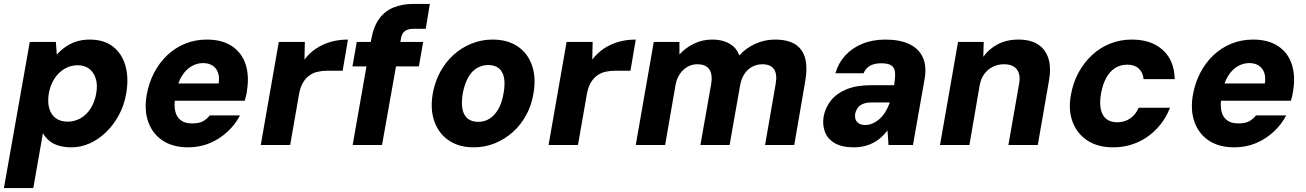

<svg xmlns="http://www.w3.org/2000/svg" viewBox="-36 -740 6668 980"><path d="M-16 220 116 -526H249L254 -461Q272 -482 296.5 -499.5Q321 -517 352 -527.5Q383 -538 421 -538Q495 -538 541 -502Q587 -466 604.5 -403.5Q622 -341 608 -262Q598 -203 571 -153Q544 -103 506 -66Q468 -29 422.5 -8.5Q377 12 330 12Q293 12 264 3.5Q235 -5 215.5 -21.5Q196 -38 183 -60L134 220ZM309 -119Q344 -119 374.5 -136Q405 -153 426 -185.5Q447 -218 455 -262Q463 -307 452.5 -339.5Q442 -372 418.5 -389.5Q395 -407 360 -407Q325 -407 294.5 -389.5Q264 -372 242.5 -339.5Q221 -307 213 -263Q206 -218 215.5 -186Q225 -154 249 -136.5Q273 -119 309 -119Z M924 12Q847 12 795 -22Q743 -56 721 -117Q699 -178 713 -257Q724 -318 751 -369.5Q778 -421 818.5 -459Q859 -497 910 -517.5Q961 -538 1020 -538Q1098 -538 1148.5 -504Q1199 -470 1218 -410.5Q1237 -351 1224 -274Q1223 -264 1220 -251.5Q1217 -239 1213 -226H813L829 -314H1080Q1085 -347 1076.5 -370Q1068 -393 1048.5 -405.5Q1029 -418 1000 -418Q969 -418 941 -401.5Q913 -385 892.5 -352.5Q872 -320 863 -270L858 -241Q852 -202 858.5 -172.5Q865 -143 886.5 -126.5Q908 -110 944 -110Q980 -110 1000 -121Q1020 -132 1035 -151H1189Q1166 -106 1126 -68.5Q1086 -31 1035 -9.5Q984 12 924 12Z M1295 0 1387 -526H1520L1518 -436Q1544 -470 1578 -492.5Q1612 -515 1652.5 -526.5Q1693 -538 1740 -538L1713 -379H1634Q1608 -379 1584.5 -373.5Q1561 -368 1542 -354Q1523 -340 1509.5 -316.5Q1496 -293 1490 -257L1445 0Z M1764 0 1859 -540Q1871 -606 1900.5 -645.5Q1930 -685 1974.5 -702.5Q2019 -720 2074 -720H2158L2137 -593H2075Q2045 -593 2029.5 -580.5Q2014 -568 2010 -540L1914 0ZM1763 -401 1785 -526H2124L2102 -401Z M2382 12Q2307 12 2255 -23Q2203 -58 2181 -120.5Q2159 -183 2173 -263Q2184 -324 2211.5 -374Q2239 -424 2279.5 -460.5Q2320 -497 2371 -517.5Q2422 -538 2478 -538Q2555 -538 2606.5 -503Q2658 -468 2679.5 -406Q2701 -344 2687 -263Q2677 -202 2649.5 -152Q2622 -102 2581 -65.5Q2540 -29 2489.5 -8.5Q2439 12 2382 12ZM2405 -118Q2437 -118 2463 -134.5Q2489 -151 2507.5 -183Q2526 -215 2534 -263Q2543 -311 2536.5 -343.5Q2530 -376 2509.5 -392Q2489 -408 2456 -408Q2424 -408 2397.5 -392Q2371 -376 2353 -343.5Q2335 -311 2326 -263Q2318 -215 2324.5 -183Q2331 -151 2351.5 -134.5Q2372 -118 2405 -118Z M2764 0 2856 -526H2989L2987 -436Q3013 -470 3047 -492.5Q3081 -515 3121.5 -526.5Q3162 -538 3209 -538L3182 -379H3103Q3077 -379 3053.5 -373.5Q3030 -368 3011 -354Q2992 -340 2978.5 -316.5Q2965 -293 2959 -257L2914 0Z M3209 0 3301 -526H3432V-462Q3463 -496 3506 -517Q3549 -538 3599 -538Q3635 -538 3662.5 -528.5Q3690 -519 3709 -501.5Q3728 -484 3737 -457Q3773 -496 3820.5 -517Q3868 -538 3919 -538Q3987 -538 4025 -512.5Q4063 -487 4074.5 -439Q4086 -391 4074 -325L4018 0H3869L3923 -311Q3932 -360 3915 -386Q3898 -412 3855 -412Q3828 -412 3804 -399.5Q3780 -387 3764 -363Q3748 -339 3742 -306L3688 0H3539L3594 -311Q3602 -360 3584.5 -386Q3567 -412 3523 -412Q3497 -412 3474 -399.5Q3451 -387 3434.5 -363Q3418 -339 3412 -306L3359 0Z M4322 12Q4261 12 4224.5 -9.5Q4188 -31 4174.5 -67Q4161 -103 4168 -146Q4177 -192 4206 -228Q4235 -264 4285.5 -284.5Q4336 -305 4409 -305H4528Q4534 -344 4532.5 -368.5Q4531 -393 4515 -405Q4499 -417 4461 -417Q4428 -417 4405 -404.5Q4382 -392 4372 -366H4228Q4243 -418 4278 -456.5Q4313 -495 4365.5 -516.5Q4418 -538 4483 -538Q4556 -538 4605 -515Q4654 -492 4674.5 -446.5Q4695 -401 4683 -335L4624 0H4499L4494 -74Q4479 -55 4461.5 -39Q4444 -23 4422 -11.5Q4400 0 4375 6Q4350 12 4322 12ZM4379 -102Q4400 -102 4419 -110.5Q4438 -119 4454.5 -134Q4471 -149 4483.5 -169.5Q4496 -190 4505 -215V-217H4411Q4387 -217 4369.5 -210Q4352 -203 4342.5 -190Q4333 -177 4329 -160Q4325 -132 4339 -117Q4353 -102 4379 -102Z M4762 0 4854 -526H4985L4983 -450Q5011 -490 5056.5 -514Q5102 -538 5162 -538Q5224 -538 5262.5 -513Q5301 -488 5315.5 -441Q5330 -394 5318 -327L5261 0H5111L5166 -314Q5174 -360 5154 -386Q5134 -412 5088 -412Q5059 -412 5033.5 -400Q5008 -388 4990 -365Q4972 -342 4965 -308L4912 0Z M5645 12Q5567 12 5514 -23Q5461 -58 5438.5 -118.5Q5416 -179 5430 -255Q5441 -318 5469 -369.5Q5497 -421 5538 -459Q5579 -497 5630.5 -517.5Q5682 -538 5741 -538Q5841 -538 5899.5 -484.5Q5958 -431 5960 -336H5801Q5798 -370 5776.5 -390Q5755 -410 5718 -410Q5682 -410 5654.5 -392Q5627 -374 5609.5 -341Q5592 -308 5584 -263Q5578 -230 5580 -202.5Q5582 -175 5592 -156Q5602 -137 5620.5 -126.5Q5639 -116 5666 -116Q5691 -116 5712 -124.5Q5733 -133 5749.5 -150Q5766 -167 5776 -190H5936Q5912 -129 5869 -83.5Q5826 -38 5769 -13Q5712 12 5645 12Z M6264 12Q6187 12 6135 -22Q6083 -56 6061 -117Q6039 -178 6053 -257Q6064 -318 6091 -369.5Q6118 -421 6158.5 -459Q6199 -497 6250 -517.5Q6301 -538 6360 -538Q6438 -538 6488.5 -504Q6539 -470 6558 -410.5Q6577 -351 6564 -274Q6563 -264 6560 -251.5Q6557 -239 6553 -226H6153L6169 -314H6420Q6425 -347 6416.5 -370Q6408 -393 6388.5 -405.5Q6369 -418 6340 -418Q6309 -418 6281 -401.5Q6253 -385 6232.5 -352.5Q6212 -320 6203 -270L6198 -241Q6192 -202 6198.5 -172.5Q6205 -143 6226.5 -126.5Q6248 -110 6284 -110Q6320 -110 6340 -121Q6360 -132 6375 -151H6529Q6506 -106 6466 -68.5Q6426 -31 6375 -9.5Q6324 12 6264 12Z"/></svg>

Font: DM Sans 9pt Black
Style: Italic
Weight: 900
Italic angle: -10°
Version: Version 4.004;gftools[0.9.30]